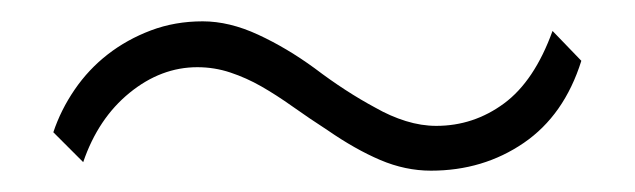

<svg xmlns="http://www.w3.org/2000/svg" viewBox="-20 -416 595 180"><path d="M525 -359Q509 -308 471 -282Q433 -256 384 -256Q360 -256 336.5 -266Q313 -276 287 -294Q270 -305 254.5 -316Q239 -327 225 -335Q211 -343 196 -348Q181 -353 165 -353Q131 -353 101.5 -329Q72 -305 58 -264L30 -292Q37 -313 50 -332Q63 -351 81 -365Q99 -379 121.5 -387.5Q144 -396 170 -396Q195 -396 222 -383.5Q249 -371 275 -352Q304 -330 332 -315Q346 -307 360.5 -302.5Q375 -298 389 -298Q424 -298 452.5 -319Q481 -340 498 -387Z"/></svg>

Font: TypoPRO Sinkin Sans
Style: 200 X Light
Weight: 200
Designer: Keith Bates
Foundry: K-Type
Version: Sinkin Sans (version 1.0)  by Keith Bates   •   © 2014   www